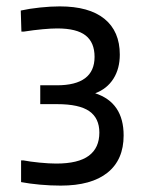

<svg xmlns="http://www.w3.org/2000/svg" viewBox="-20 -874 451 601"><path d="M170 -293Q138 -293 105 -296Q72 -299 46 -304V-372H53Q73 -368 103.5 -365Q134 -362 156 -362Q225 -362 258 -386.5Q291 -411 291 -459Q291 -504 259.5 -526Q228 -548 159 -548H106V-607H158Q276 -607 276 -696Q276 -741 248 -763Q220 -785 159 -785Q141 -785 113.5 -782.5Q86 -780 54 -775H47L45 -841Q72 -847 105.5 -850.5Q139 -854 167 -854Q259 -854 307 -815Q355 -776 355 -703Q355 -659 335 -627.5Q315 -596 278 -582Q367 -553 367 -450Q367 -374 316.5 -333.5Q266 -293 170 -293Z"/></svg>

Font: EncodeSans
Style: Regular
Weight: 400
Designer: Pablo Impallari, Andres Torresi
Foundry: Pablo Impallari, Andres Torresi
Version: Version 1.000; ttfautohint (v1.4.1)